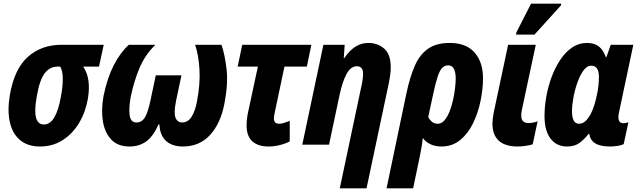

<svg xmlns="http://www.w3.org/2000/svg" viewBox="-20 -795 3514 1055"><path d="M200 10Q132 10 90 -25.5Q48 -61 34 -124.5Q20 -188 34 -272Q58 -415 132.5 -482Q207 -549 319 -549H550L524 -429H437Q460 -395 466 -351.5Q472 -308 463 -253Q450 -178 414 -118.5Q378 -59 323.5 -24.5Q269 10 200 10ZM221 -111Q256 -111 279 -151Q302 -191 315 -266Q325 -319 325 -361.5Q325 -404 311 -429H297Q253 -429 225 -391.5Q197 -354 182 -265Q154 -111 221 -111Z M692 10Q628 10 592 -27.5Q556 -65 545.5 -127.5Q535 -190 549 -268Q569 -366 604.5 -435.5Q640 -505 688 -549H834Q777 -494 746 -420Q715 -346 698 -261Q687 -200 692.5 -161Q698 -122 730 -122Q759 -122 776 -149.5Q793 -177 807 -244L836 -381H977L948 -244Q934 -175 944 -149Q954 -123 980 -122Q1013 -122 1032.5 -153Q1052 -184 1062 -236Q1081 -334 1076 -414.5Q1071 -495 1052 -549H1197Q1216 -494 1225 -413.5Q1234 -333 1213 -225Q1192 -116 1134 -53Q1076 10 984 10Q927 10 893 -20Q859 -50 856 -111H851Q822 -46 783.5 -18Q745 10 692 10Z M1456 10Q1398 10 1366.5 -18.5Q1335 -47 1335 -106Q1335 -124 1337.5 -145Q1340 -166 1345 -187L1397 -429H1286L1311 -549H1691L1666 -429H1543L1490 -178Q1488 -169 1486.5 -161Q1485 -153 1485 -144Q1485 -115 1514 -115Q1526 -115 1541.5 -120Q1557 -125 1572 -131V-18Q1547 -5 1516 2.5Q1485 10 1456 10Z M1964 -313Q1969 -334 1972 -354Q1975 -374 1975 -389Q1975 -431 1941 -431Q1907 -431 1884 -388Q1861 -345 1846 -274L1788 0H1641L1757 -549H1874L1869 -476H1872Q1898 -515 1930.5 -537Q1963 -559 2004 -559Q2056 -559 2091.5 -527.5Q2127 -496 2127 -426Q2127 -388 2116 -336L1994 240H1847Z M2214 -286Q2233 -374 2260 -435Q2287 -496 2332.5 -527.5Q2378 -559 2451 -559Q2542 -559 2588 -506Q2634 -453 2634 -366Q2634 -306 2620.5 -240.5Q2607 -175 2579.5 -118Q2552 -61 2508.5 -25.5Q2465 10 2406 10Q2371 10 2345 -2.5Q2319 -15 2303 -37Q2301 -12 2296 15.5Q2291 43 2286 68L2250 240H2104ZM2385 -115Q2406 -115 2422 -133.5Q2438 -152 2450 -182Q2462 -212 2469.5 -246Q2477 -280 2480.5 -311Q2484 -342 2484 -363Q2484 -436 2442 -436Q2424 -436 2410 -422Q2396 -408 2384.5 -373Q2373 -338 2360 -277L2333 -152Q2341 -136 2354 -125.5Q2367 -115 2385 -115Z M2821 10Q2753 9 2719.5 -23Q2686 -55 2686 -115Q2686 -142 2693 -177L2772 -549H2924L2848 -193Q2844 -174 2844 -161Q2844 -119 2883 -119Q2907 -119 2934 -128L2907 -2Q2888 4 2865 7Q2842 10 2821 10ZM2815 -605 2818 -618 2898 -775H3064L3062 -765L2917 -605Z M3096 10Q3038 10 3005 -33.5Q2972 -77 2972 -157Q2972 -209 2982 -265Q2992 -321 3011.5 -373Q3031 -425 3059 -467Q3087 -509 3123.5 -534Q3160 -559 3205 -559Q3247 -559 3271 -539.5Q3295 -520 3309 -481H3312L3336 -549H3460L3382 -181Q3378 -164 3378 -152Q3378 -118 3405 -118Q3411 -118 3419 -119.5Q3427 -121 3433 -123L3407 -3Q3396 3 3374 6.5Q3352 10 3334 10Q3278 10 3250.5 -7.5Q3223 -25 3218 -59H3214Q3191 -30 3164.5 -10Q3138 10 3096 10ZM3161 -115Q3185 -115 3203.5 -136Q3222 -157 3235 -188.5Q3248 -220 3255 -252Q3265 -293 3268 -322Q3271 -351 3271 -372Q3271 -434 3229 -434Q3205 -434 3185.5 -407Q3166 -380 3152 -339.5Q3138 -299 3130.5 -257Q3123 -215 3123 -185Q3123 -115 3161 -115Z"/></svg>

Font: Noto Sans Condensed ExtraBold
Style: Italic
Weight: 800
Width: 3
Italic angle: -12°
Designer: Monotype Design Team
Foundry: Monotype Imaging Inc.
Version: Version 2.013; ttfautohint (v1.8.4.7-5d5b)